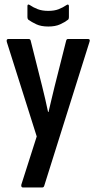

<svg xmlns="http://www.w3.org/2000/svg" viewBox="-20 -827 423 847"><path d="M81 0Q77 0 75 -3Q73 -6 74 -12L142 -225L10 -642Q7 -655 17 -655H106Q113 -655 115 -649L166 -446Q173 -418 179.5 -390Q186 -362 192 -333H194Q201 -362 207.5 -390Q214 -418 221 -446L272 -648Q274 -655 280 -655H368Q379 -655 375 -643L175 -7Q173 0 166 0ZM193 -710Q161 -710 140 -720Q119 -730 105 -740Q101 -744 101 -751V-800Q101 -811 111 -805Q127 -794 146.5 -786.5Q166 -779 193 -779Q220 -779 239 -786.5Q258 -794 274 -805Q278 -808 281 -806.5Q284 -805 284 -800V-751Q284 -743 280 -740Q266 -729 245 -719.5Q224 -710 193 -710Z"/></svg>

Font: Sofia Sans Extra Condensed SemiBold
Style: Regular
Weight: 600
Designer: Botio Nikoltchev, Ani Petrova
Foundry: lettersoup
Version: Version 4.101